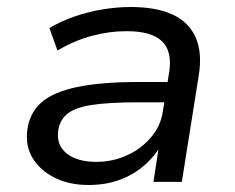

<svg xmlns="http://www.w3.org/2000/svg" viewBox="-20 -519 672 548"><path d="M233 9Q177 9 135.5 -12Q94 -33 73 -68Q52 -103 58 -148Q64 -196 97.5 -226Q131 -256 199.5 -270.5Q268 -285 377 -285H473L464 -227H374Q291 -227 242.5 -219.5Q194 -212 172 -194Q150 -176 146 -145Q141 -104 171 -80.5Q201 -57 255 -57Q301 -57 342 -75.5Q383 -94 411 -127Q439 -160 445 -202L463 -314Q472 -373 442 -401.5Q412 -430 342 -430Q291 -430 241.5 -416.5Q192 -403 144 -375L121 -439Q153 -458 191.5 -471.5Q230 -485 271.5 -492Q313 -499 353 -499Q426 -499 472.5 -477.5Q519 -456 538.5 -412Q558 -368 547 -302L499 0H418L435 -111H443Q424 -75 392.5 -47.5Q361 -20 321 -5.5Q281 9 233 9Z"/></svg>

Font: Nunito Sans 10pt SemiExpanded
Style: Italic
Weight: 400
Width: 6
Italic angle: -9°
Designer: Vernon Adams
Foundry: Vernon Adams
Version: Version 3.101;gftools[0.9.27]